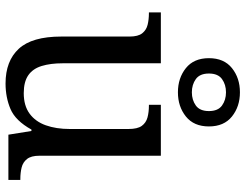

<svg xmlns="http://www.w3.org/2000/svg" viewBox="-114 -740 864 675"><g transform="rotate(90 317.5 -402.0)"><path d="M273 10Q194 10 151 -36.5Q108 -83 108 -186V-426Q108 -456 96.5 -470.5Q85 -485 66.5 -489.5Q48 -494 26 -494H23V-536H202V-191Q202 -148 211.5 -117Q221 -86 244 -70Q267 -54 307 -54Q351 -54 379 -74.5Q407 -95 420 -131.5Q433 -168 433 -216V-422Q433 -454 422 -469Q411 -484 392.5 -489Q374 -494 351 -494H348V-536H527V-109Q527 -80 538.5 -65.5Q550 -51 568.5 -46.5Q587 -42 609 -42H612V0H453L440 -81H435Q404 -25 363 -7.5Q322 10 273 10ZM304 -596Q254 -596 219 -624Q184 -652 184 -705Q184 -758 219 -786Q254 -814 304 -814Q354 -814 389 -786Q424 -758 424 -705Q424 -652 389 -624Q354 -596 304 -596ZM304 -645Q331 -645 350.5 -659Q370 -673 370 -705Q370 -737 350.5 -751Q331 -765 304 -765Q277 -765 257.5 -751Q238 -737 238 -705Q238 -673 257.5 -659Q277 -645 304 -645Z"/></g></svg>

Font: Noto Serif Telugu
Style: Regular
Weight: 400
Designer: Jelle Bosma - Monotype Design Team
Foundry: Monotype Imaging Inc.
Version: Version 2.003